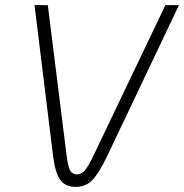

<svg xmlns="http://www.w3.org/2000/svg" viewBox="-20 -720 720 751"><path d="M188 -107 115 -700H167L241 -108Q246 -68 254.5 -53Q263 -38 280 -38Q298 -38 311.5 -53Q325 -68 344 -108L627 -700H680L398 -107Q367 -43 341.5 -16Q316 11 276 11Q235 11 215.5 -16.5Q196 -44 188 -107Z"/></svg>

Font: KoHo Light
Style: Italic
Weight: 300
Italic angle: -10°
Version: Version 1.000; ttfautohint (v1.6)